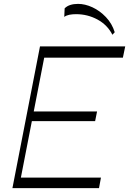

<svg xmlns="http://www.w3.org/2000/svg" viewBox="-20 -969 665 989"><path d="M200 -672 212 -730H625L613 -672ZM70 0 80 -54H500L490 0ZM44 0 186 -730H219L77 0ZM139 -345 149 -395H480L470 -345ZM559 -790Q533 -841 482 -868.5Q431 -896 372 -896Q353 -896 337.5 -893Q322 -890 311 -882L313 -926Q325 -938 342.5 -943.5Q360 -949 382 -949Q418 -949 456 -931.5Q494 -914 525.5 -881Q557 -848 571 -803Z"/></svg>

Font: Savate ExtraLight
Style: Italic
Weight: 200
Italic angle: -11°
Designer: Max Esnée
Foundry: Plomb Type
Version: Version 2.000